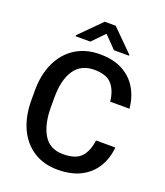

<svg xmlns="http://www.w3.org/2000/svg" viewBox="-163 -1022 980 1140"><g transform="rotate(20 326.5 -451.5)"><path d="M492.2 -231.4H614.3Q608.4 -161.6 575.2 -106.9Q542 -52.2 482.2 -21.2Q422.4 9.8 335.9 9.8Q248 9.8 183.8 -31.5Q119.6 -72.8 84.7 -148.2Q49.8 -223.6 49.8 -325.7V-384.8Q49.8 -487.3 85.4 -562.7Q121.1 -638.2 186.3 -679.4Q251.5 -720.7 340.3 -720.7Q425.3 -720.7 483.9 -689.5Q542.5 -658.2 575.2 -603Q607.9 -547.9 614.7 -476.6H492.7Q485.4 -545.4 451.4 -584Q417.5 -622.6 340.3 -622.6Q257.3 -622.6 215.1 -560.8Q172.9 -499 172.9 -385.7V-325.7Q172.9 -218.3 211.7 -153.1Q250.5 -87.9 335.9 -87.9Q414.6 -87.9 449.2 -125Q483.9 -162.1 492.2 -231.4ZM369.1 -911.6 504.4 -776.9V-771.5H409.2L334.5 -848.1L259.8 -771.5H166.5V-777.8L299.8 -911.6Z"/></g></svg>

Font: Vazirmatn RD UI Medium
Style: Regular
Weight: 500
Designer: Saber Rastikerdar
Foundry: Saber Rastikerdar
Version: Version 33.003